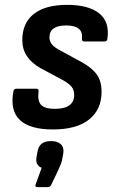

<svg xmlns="http://www.w3.org/2000/svg" viewBox="-20 -523 480 792"><path d="M198 11Q104 11 62.5 -27.5Q21 -66 35 -145Q37 -157 47 -157H130Q141 -157 139 -145Q134 -106 150 -90Q166 -74 206 -74Q286 -74 286 -132Q286 -151 276 -164Q266 -177 242 -191L147 -242Q110 -263 91 -291.5Q72 -320 72 -358Q72 -428 119.5 -465.5Q167 -503 257 -503Q345 -503 389 -468Q433 -433 423 -363Q422 -352 411 -352H328Q317 -352 318 -363Q325 -418 253 -418Q184 -418 184 -369Q184 -352 195 -339Q206 -326 232 -313L320 -265Q361 -242 380 -214.5Q399 -187 399 -145Q399 -71 347.5 -30Q296 11 198 11ZM135 249Q123 249 127 238L152 169Q124 159 131 123L134 106Q138 81 151.5 70Q165 59 191 59Q217 59 231 72Q245 85 241 110L238 127Q236 140 232 151Q228 162 222 175L192 238Q187 249 178 249Z"/></svg>

Font: Sofia Sans Semi Condensed
Style: Bold Italic
Weight: 700
Italic angle: -9°
Version: Version 4.100